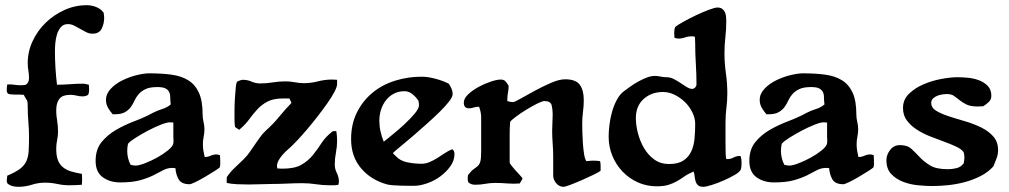

<svg xmlns="http://www.w3.org/2000/svg" viewBox="-20 -711 3893 741"><path d="M315 -691Q333 -691 351 -684Q369 -677 380 -662Q381 -657 381.5 -651.5Q382 -646 382 -641Q382 -620 372.5 -600.5Q363 -581 337 -581Q324 -581 312.5 -587Q301 -593 289.5 -599.5Q278 -606 266.5 -612Q255 -618 242 -618Q225 -618 215 -606.5Q205 -595 200 -578.5Q195 -562 193.5 -544.5Q192 -527 192 -515Q192 -483 194 -449.5Q196 -416 200 -384Q225 -384 250 -386Q275 -388 300 -388Q306 -388 311.5 -386.5Q317 -385 323 -384L324 -364Q324 -353 320 -345Q311 -339 299 -339Q287 -339 275.5 -342Q264 -345 252 -345Q222 -345 210.5 -331Q199 -317 197.5 -295.5Q196 -274 200 -249.5Q204 -225 204 -204Q204 -187 200.5 -170.5Q197 -154 197 -137Q197 -110 203.5 -93Q210 -76 223 -65.5Q236 -55 254 -49.5Q272 -44 296 -40L297 -19L296 2Q284 3 272 3.5Q260 4 248 4Q224 4 201 -1Q178 -6 154 -6Q127 -6 102.5 2Q78 10 51 10Q39 10 27.5 7Q16 4 8 -4Q6 -10 6 -14L8 -33Q39 -46 56 -58.5Q73 -71 81 -87.5Q89 -104 90.5 -127Q92 -150 92 -183Q92 -212 89.5 -240Q87 -268 87 -297Q87 -308 86.5 -314Q86 -320 84 -324Q82 -328 79 -332Q76 -336 72 -345Q64 -346 55 -346Q46 -346 38 -346Q27 -346 16.5 -347.5Q6 -349 6 -363Q6 -369 6.5 -374.5Q7 -380 8 -385Q22 -386 34.5 -384Q47 -382 61 -382Q66 -382 70.5 -382.5Q75 -383 80 -384Q92 -392 92 -410Q92 -424 89.5 -438.5Q87 -453 87 -468Q87 -512 106 -552.5Q125 -593 156.5 -623.5Q188 -654 229 -672.5Q270 -691 315 -691Z M556 -428Q603 -428 641 -423Q679 -418 706 -401.5Q733 -385 747.5 -353.5Q762 -322 762 -269Q762 -255 765.5 -240.5Q769 -226 769 -212Q769 -198 766 -183.5Q763 -169 763 -155Q763 -142 765 -129.5Q767 -117 770 -105Q782 -105 793 -110Q804 -115 816 -115Q819 -115 822.5 -114Q826 -113 829 -112L830 -91Q830 -84 830 -77.5Q830 -71 828 -65Q824 -61 807.5 -50.5Q791 -40 771.5 -28.5Q752 -17 734.5 -8.5Q717 0 712 0Q681 0 670 -18Q659 -36 657 -62L646 -63Q626 -63 609.5 -54Q593 -45 572 -34.5Q551 -24 521 -15.5Q491 -7 444 -7Q404 -7 376.5 -27Q349 -47 349 -90Q349 -134 371.5 -162Q394 -190 427.5 -209.5Q461 -229 499.5 -243.5Q538 -258 569 -275Q586 -284 605.5 -290Q625 -296 639 -308Q637 -323 637 -335.5Q637 -348 632.5 -356.5Q628 -365 618 -370Q608 -375 587 -375Q558 -375 541.5 -367Q525 -359 515 -347.5Q505 -336 499 -322.5Q493 -309 484.5 -297.5Q476 -286 462 -278Q448 -270 423 -270H415Q405 -281 397 -295Q389 -309 389 -325Q389 -349 407.5 -368.5Q426 -388 452.5 -401Q479 -414 507.5 -421Q536 -428 556 -428ZM474 -156Q471 -142 471 -129Q471 -100 484 -75Q494 -72 504 -72Q516 -72 539.5 -81Q563 -90 586.5 -103Q610 -116 628.5 -131Q647 -146 649 -158Q650 -165 649.5 -171.5Q649 -178 649 -185V-238L636 -239Q624 -239 600 -229.5Q576 -220 550.5 -206.5Q525 -193 503 -179Q481 -165 474 -156Z M918 -403Q935 -403 951 -396Q967 -389 984 -389Q1008 -389 1032.5 -393Q1057 -397 1082 -397Q1100 -397 1118 -393.5Q1136 -390 1153 -390Q1180 -390 1207 -397Q1234 -404 1262 -404L1281 -403V-387Q1281 -376 1270.5 -356Q1260 -336 1243 -312Q1226 -288 1205.5 -261.5Q1185 -235 1165 -211.5Q1145 -188 1127.5 -169.5Q1110 -151 1100 -142Q1093 -136 1084 -127.5Q1075 -119 1067.5 -110Q1060 -101 1054.5 -90.5Q1049 -80 1049 -70L1050 -61L1069 -60Q1117 -60 1143 -75Q1169 -90 1187 -112Q1205 -134 1221 -159Q1237 -184 1265 -205H1278Q1281 -187 1281 -168Q1281 -145 1276.5 -122Q1272 -99 1272 -76Q1272 -59 1280 -43Q1288 -27 1288 -10Q1288 -6 1286 2Q1277 4 1268 4Q1259 4 1251 4Q1225 4 1199.5 0Q1174 -4 1148 -4Q1118 -4 1088 -2.5Q1058 -1 1029 -1Q1009 -1 986.5 0Q964 1 941 1Q918 1 895.5 0Q873 -1 855 -5V-27Q869 -48 887 -64.5Q905 -81 922 -98Q934 -110 944 -124.5Q954 -139 964 -153.5Q974 -168 984 -182Q994 -196 1007 -208Q1035 -233 1057 -260Q1079 -287 1105 -314L1097 -331H1072Q1036 -331 1013.5 -319.5Q991 -308 974.5 -290.5Q958 -273 942.5 -251.5Q927 -230 903 -210L887 -221Q886 -229 885.5 -235.5Q885 -242 885 -250Q885 -258 885 -281.5Q885 -305 886.5 -329.5Q888 -354 890 -374.5Q892 -395 897 -397Q902 -399 907 -401Q912 -403 918 -403Z M1607 -415Q1631 -415 1661 -407Q1691 -399 1712 -388Q1718 -379 1722.5 -369Q1727 -359 1727 -348Q1727 -337 1712.5 -318.5Q1698 -300 1675.5 -278Q1653 -256 1625.5 -231.5Q1598 -207 1572.5 -185Q1547 -163 1526 -146Q1505 -129 1496 -120L1506 -110Q1524 -90 1552 -84.5Q1580 -79 1606 -79Q1623 -79 1638 -85.5Q1653 -92 1667.5 -101Q1682 -110 1696 -119.5Q1710 -129 1725 -135Q1734 -130 1734 -117Q1734 -91 1718 -69Q1702 -47 1679 -30Q1656 -13 1628.5 -3.5Q1601 6 1579 6Q1570 6 1555.5 6Q1541 6 1526 5.5Q1511 5 1497 4Q1483 3 1475 1Q1412 -16 1373.5 -61.5Q1335 -107 1335 -174Q1335 -232 1357.5 -277Q1380 -322 1417.5 -353Q1455 -384 1504.5 -399.5Q1554 -415 1607 -415ZM1444 -245Q1444 -224 1448.5 -204Q1453 -184 1461 -164Q1473 -174 1495.5 -192Q1518 -210 1540.5 -231Q1563 -252 1580 -272Q1597 -292 1597 -305Q1597 -312 1595 -322Q1586 -336 1572 -347.5Q1558 -359 1541 -359Q1518 -359 1500 -349.5Q1482 -340 1469.5 -324Q1457 -308 1450.5 -287.5Q1444 -267 1444 -245Z M1912 -404Q1925 -404 1931 -397Q1937 -390 1943 -380Q1943 -366 1940.5 -353.5Q1938 -341 1938 -327V-321Q1943 -319 1948.5 -318Q1954 -317 1960 -317Q1966 -317 1989.5 -330.5Q2013 -344 2043.5 -360.5Q2074 -377 2106 -391Q2138 -405 2161 -405Q2202 -405 2217.5 -384Q2233 -363 2233 -325Q2233 -302 2230 -279.5Q2227 -257 2227 -234Q2227 -222 2227.5 -201Q2228 -180 2229.5 -158.5Q2231 -137 2234 -117.5Q2237 -98 2243 -89Q2251 -90 2258 -90.5Q2265 -91 2272 -91Q2278 -91 2284 -90.5Q2290 -90 2296 -89Q2298 -80 2298 -70.5Q2298 -61 2298 -52Q2292 -47 2271.5 -37Q2251 -27 2227 -16.5Q2203 -6 2182 2Q2161 10 2155 10Q2138 10 2126.5 -4Q2115 -18 2115 -33V-107Q2115 -130 2113 -156.5Q2111 -183 2111 -206Q2111 -222 2112 -238Q2113 -254 2113 -270Q2113 -289 2109 -305Q2105 -321 2081 -321Q2073 -321 2053 -311Q2033 -301 2011 -287.5Q1989 -274 1971 -260.5Q1953 -247 1949 -241Q1948 -230 1947.5 -219Q1947 -208 1947 -197V-84Q1947 -81 1953.5 -72.5Q1960 -64 1968.5 -54.5Q1977 -45 1985.5 -36Q1994 -27 1997 -22L1986 -3Q1962 -1 1938.5 -3Q1915 -5 1891 -5Q1871 -5 1852.5 -1.5Q1834 2 1814 2Q1797 2 1787 -8Q1785 -13 1785 -23L1786 -35Q1799 -52 1808.5 -58.5Q1818 -65 1824.5 -71Q1831 -77 1834 -88.5Q1837 -100 1837 -128V-257Q1837 -278 1829 -299H1826Q1817 -299 1808 -296Q1799 -293 1790 -293Q1770 -293 1770 -315Q1770 -331 1787 -347Q1804 -363 1827 -375.5Q1850 -388 1874 -396Q1898 -404 1912 -404Z M2749 -682Q2760 -682 2767 -677Q2774 -672 2777.5 -664.5Q2781 -657 2782 -648Q2783 -639 2783 -630Q2783 -598 2779.5 -567.5Q2776 -537 2776 -505Q2776 -467 2781.5 -428.5Q2787 -390 2787 -351Q2787 -322 2783.5 -294.5Q2780 -267 2780 -238Q2780 -229 2780 -208Q2780 -187 2780 -164Q2780 -141 2780.5 -121.5Q2781 -102 2783 -97H2787Q2800 -97 2811 -103Q2822 -109 2834 -109H2838Q2842 -98 2842 -84Q2842 -78 2841.5 -70.5Q2841 -63 2839 -57Q2836 -48 2816.5 -36.5Q2797 -25 2773 -14.5Q2749 -4 2726.5 3Q2704 10 2695 10Q2681 10 2674.5 4.5Q2668 -1 2665 -10Q2662 -19 2661 -29.5Q2660 -40 2657 -49Q2635 -40 2620.5 -29.5Q2606 -19 2591.5 -11Q2577 -3 2559.5 2.5Q2542 8 2514 8Q2475 8 2441 -7.5Q2407 -23 2382 -49.5Q2357 -76 2343 -110.5Q2329 -145 2329 -184Q2329 -203 2332 -228.5Q2335 -254 2342 -279Q2349 -304 2360.5 -325.5Q2372 -347 2388 -359Q2399 -367 2413.5 -377.5Q2428 -388 2444.5 -397Q2461 -406 2477 -412Q2493 -418 2507 -418Q2518 -418 2529.5 -415.5Q2541 -413 2552 -413Q2567 -413 2580.5 -406Q2594 -399 2606.5 -390.5Q2619 -382 2630.5 -375Q2642 -368 2651 -368Q2658 -368 2663 -373.5Q2668 -379 2668 -386Q2668 -424 2665.5 -464Q2663 -504 2663 -543L2662 -569Q2654 -571 2650 -571Q2636 -571 2624 -566.5Q2612 -562 2599 -562Q2595 -562 2591 -563Q2587 -564 2583 -565L2582 -586Q2582 -598 2586 -607Q2594 -614 2616.5 -626.5Q2639 -639 2665 -651.5Q2691 -664 2715 -673Q2739 -682 2749 -682ZM2434 -255Q2434 -228 2442 -197Q2450 -166 2465.5 -139.5Q2481 -113 2505 -95.5Q2529 -78 2562 -78Q2597 -78 2617.5 -91.5Q2638 -105 2648 -127Q2658 -149 2660.5 -176.5Q2663 -204 2663 -233Q2663 -255 2652 -277.5Q2641 -300 2623.5 -317Q2606 -334 2584 -345Q2562 -356 2539 -356Q2494 -356 2464 -329Q2434 -302 2434 -255Z M3079 -428Q3126 -428 3164 -423Q3202 -418 3229 -401.5Q3256 -385 3270.5 -353.5Q3285 -322 3285 -269Q3285 -255 3288.5 -240.5Q3292 -226 3292 -212Q3292 -198 3289 -183.5Q3286 -169 3286 -155Q3286 -142 3288 -129.5Q3290 -117 3293 -105Q3305 -105 3316 -110Q3327 -115 3339 -115Q3342 -115 3345.5 -114Q3349 -113 3352 -112L3353 -91Q3353 -84 3353 -77.5Q3353 -71 3351 -65Q3347 -61 3330.5 -50.5Q3314 -40 3294.5 -28.5Q3275 -17 3257.5 -8.5Q3240 0 3235 0Q3204 0 3193 -18Q3182 -36 3180 -62L3169 -63Q3149 -63 3132.5 -54Q3116 -45 3095 -34.5Q3074 -24 3044 -15.5Q3014 -7 2967 -7Q2927 -7 2899.5 -27Q2872 -47 2872 -90Q2872 -134 2894.5 -162Q2917 -190 2950.5 -209.5Q2984 -229 3022.5 -243.5Q3061 -258 3092 -275Q3109 -284 3128.5 -290Q3148 -296 3162 -308Q3160 -323 3160 -335.5Q3160 -348 3155.5 -356.5Q3151 -365 3141 -370Q3131 -375 3110 -375Q3081 -375 3064.5 -367Q3048 -359 3038 -347.5Q3028 -336 3022 -322.5Q3016 -309 3007.5 -297.5Q2999 -286 2985 -278Q2971 -270 2946 -270H2938Q2928 -281 2920 -295Q2912 -309 2912 -325Q2912 -349 2930.5 -368.5Q2949 -388 2975.5 -401Q3002 -414 3030.5 -421Q3059 -428 3079 -428ZM2997 -156Q2994 -142 2994 -129Q2994 -100 3007 -75Q3017 -72 3027 -72Q3039 -72 3062.5 -81Q3086 -90 3109.5 -103Q3133 -116 3151.5 -131Q3170 -146 3172 -158Q3173 -165 3172.5 -171.5Q3172 -178 3172 -185V-238L3159 -239Q3147 -239 3123 -229.5Q3099 -220 3073.5 -206.5Q3048 -193 3026 -179Q3004 -165 2997 -156Z M3675 -413Q3692 -413 3714.5 -411Q3737 -409 3757.5 -401.5Q3778 -394 3792 -379.5Q3806 -365 3806 -341Q3806 -327 3796 -317.5Q3786 -308 3775 -301L3754 -300Q3726 -300 3710.5 -307.5Q3695 -315 3684 -324Q3673 -333 3662.5 -340.5Q3652 -348 3635 -348Q3627 -348 3616.5 -346.5Q3606 -345 3596.5 -341Q3587 -337 3580.5 -330.5Q3574 -324 3574 -314Q3574 -295 3593 -283.5Q3612 -272 3641 -262.5Q3670 -253 3703 -243.5Q3736 -234 3765 -220Q3794 -206 3813 -185Q3832 -164 3832 -132Q3832 -115 3826 -99.5Q3820 -84 3814 -69Q3793 -46 3764.5 -31.5Q3736 -17 3704.5 -8.5Q3673 0 3640.5 3.5Q3608 7 3578 7Q3554 7 3523 4Q3492 1 3465 -9.5Q3438 -20 3419.5 -39.5Q3401 -59 3401 -93Q3401 -114 3415.5 -132.5Q3430 -151 3453 -151Q3482 -151 3497.5 -136.5Q3513 -122 3529.5 -104.5Q3546 -87 3569.5 -72.5Q3593 -58 3638 -58Q3655 -58 3671.5 -62Q3688 -66 3699 -80Q3702 -92 3702 -104Q3702 -113 3699 -124Q3690 -136 3669.5 -145.5Q3649 -155 3623 -164.5Q3597 -174 3569 -185Q3541 -196 3518 -211Q3495 -226 3480 -246Q3465 -266 3465 -294Q3465 -327 3488.5 -349.5Q3512 -372 3545 -386Q3578 -400 3614 -406.5Q3650 -413 3675 -413Z"/></svg>

Font: CAT Altenglisch
Style: Regular
Weight: 400
Designer: Peter Wiegel
Foundry: Peter Wiegel, CAT Fonts
Version: Version 1.000